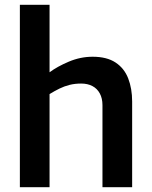

<svg xmlns="http://www.w3.org/2000/svg" viewBox="-20 -782 633 802"><path d="M63 0V-762H187V-480Q219 -504 267.5 -524.5Q316 -545 367 -545Q426 -545 462.5 -521Q499 -497 515.5 -454.5Q532 -412 532 -358V0H408V-343Q408 -371 397 -391.5Q386 -412 366 -422.5Q346 -433 319 -433Q293 -433 271 -427.5Q249 -422 228.5 -412Q208 -402 187 -389V0Z"/></svg>

Font: Exo Thin SemiBold
Style: Regular
Weight: 600
Version: Version 2.000